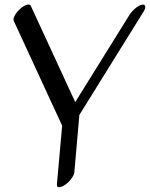

<svg xmlns="http://www.w3.org/2000/svg" viewBox="-20 -778 653 837"><path d="M114 -753 308 -333 545 -714Q555 -729 570.5 -742Q586 -755 598.5 -757.5Q611 -760 613 -750.5Q615 -741 605 -726L326 -277L304 -26Q303 -15 291 1Q279 17 266 26Q253 35 245 37Q227 42 228 26L251 -230L40 -687Q36 -695 44.5 -710.5Q53 -726 68 -739.5Q83 -753 96.5 -757Q110 -761 114 -753Z"/></svg>

Font: Kavivanar
Style: Regular
Weight: 400
Designer: Tharique Azeez
Foundry: Tharique Azeez
Version: Version 1.88